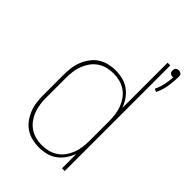

<svg xmlns="http://www.w3.org/2000/svg" viewBox="-222 -842 945 945"><g transform="rotate(45 250.0 -370.0)"><path d="M446 -593 430 -600Q442 -624 447.5 -650.5Q453 -677 455 -704Q453 -704 452 -703.5Q451 -703 450 -703Q446 -703 441.5 -704.5Q437 -706 433.5 -709Q430 -712 429 -716.5Q428 -721 428 -726Q428 -730 429 -734.5Q430 -739 433.5 -742Q437 -745 441.5 -746.5Q446 -748 450 -748Q454 -748 458.5 -746.5Q463 -745 466.5 -742Q470 -739 471 -734.5Q472 -730 472 -726Q472 -692 466.5 -658Q461 -624 446 -593ZM230 8Q206 8 181.5 2Q157 -4 137 -17.5Q117 -31 102.5 -51Q88 -71 79 -94Q70 -117 67 -141.5Q64 -166 64 -190V-330Q64 -354 67 -378.5Q70 -403 79 -426Q88 -449 102.5 -469Q117 -489 137 -502.5Q157 -516 181.5 -522Q206 -528 230 -528Q255 -528 280 -522Q305 -516 325.5 -501Q346 -486 360.5 -465Q375 -444 384 -420V-735H403V0H384V-100Q375 -76 360.5 -55Q346 -34 325.5 -19Q305 -4 280 2Q255 8 230 8ZM233 -10Q256 -10 277.5 -15.5Q299 -21 317.5 -33.5Q336 -46 349 -64Q362 -82 370 -103Q378 -124 381 -146Q384 -168 384 -190V-330Q384 -352 381 -374Q378 -396 370 -417Q362 -438 349 -456Q336 -474 317.5 -486.5Q299 -499 277.5 -504.5Q256 -510 234 -510Q211 -510 189.5 -504.5Q168 -499 149.5 -486.5Q131 -474 118 -456Q105 -438 97 -417Q89 -396 86 -374Q83 -352 83 -330V-190Q83 -168 86 -146Q89 -124 97 -103Q105 -82 118 -64Q131 -46 149.5 -33.5Q168 -21 189.5 -15.5Q211 -10 233 -10Z"/></g></svg>

Font: Iosevka Term Curly Thin
Style: Regular
Weight: 100
Designer: Belleve Invis
Foundry: Belleve Invis
Version: Version 32.3.0